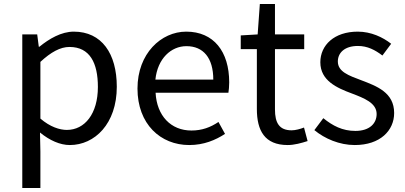

<svg xmlns="http://www.w3.org/2000/svg" viewBox="-20 -716 2037 965"><path d="M92 229H183V45L181 -50C230 -10 282 13 331 13C456 13 567 -94 567 -280C567 -447 491 -557 351 -557C288 -557 227 -521 178 -481H175L167 -543H92ZM316 -63C280 -63 232 -78 183 -120V-405C236 -454 283 -480 329 -480C432 -480 472 -399 472 -279C472 -144 406 -63 316 -63Z M931 13C1005 13 1063 -12 1111 -43L1078 -103C1038 -76 995 -60 942 -60C839 -60 768 -134 762 -250H1128C1130 -263 1132 -282 1132 -302C1132 -457 1054 -557 916 -557C790 -557 671 -447 671 -271C671 -92 787 13 931 13ZM761 -316C772 -422 840 -484 917 -484C1002 -484 1052 -425 1052 -316Z M1426 13C1459 13 1495 3 1526 -7L1508 -75C1490 -68 1465 -61 1446 -61C1383 -61 1362 -99 1362 -166V-469H1509V-543H1362V-696H1286L1275 -543L1190 -538V-469H1271V-168C1271 -60 1310 13 1426 13Z M1763 13C1891 13 1961 -60 1961 -148C1961 -251 1874 -283 1795 -313C1734 -336 1678 -355 1678 -407C1678 -449 1710 -485 1779 -485C1827 -485 1865 -465 1902 -437L1946 -496C1904 -529 1845 -557 1778 -557C1660 -557 1590 -489 1590 -403C1590 -311 1673 -274 1749 -246C1809 -223 1873 -199 1873 -143C1873 -96 1838 -58 1766 -58C1701 -58 1652 -84 1605 -122L1560 -62C1612 -19 1686 13 1763 13Z"/></svg>

Font: Source Han Sans HK
Style: Regular
Weight: 400
Designer: Ryoko NISHIZUKA 西塚涼子 (kana, bopomofo & ideographs); Paul D. Hunt (Latin, Greek & Cyrillic); Sandoll Communications 산돌커뮤니
Foundry: Adobe
Version: Version 2.000;hotconv 1.0.107;makeotfexe 2.5.65593